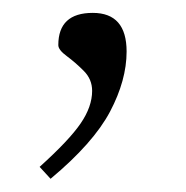

<svg xmlns="http://www.w3.org/2000/svg" viewBox="-20 -112 288 298"><path d="M41.5 147Q87.5 105.5 105.2 79.5Q123 53.5 123 29Q123 11 110 -2Q97 -15 83.8 -24.8Q70.5 -34.5 70.5 -42Q70.5 -92 124 -92Q176.5 -92 176.5 -32Q176.5 12.5 150.8 61.2Q125 110 58.5 165.5Z"/></svg>

Font: Newsreader 6pt ExtraLight
Style: Regular
Weight: 275
Designer: Hugues Gentile
Foundry: Production Type
Version: Version 1.003; ttfautohint (v1.8.3)